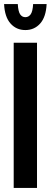

<svg xmlns="http://www.w3.org/2000/svg" viewBox="-22 -919 248 939"><path d="M45 0V-710H159V0ZM102 -772Q58 -772 29.5 -804Q1 -836 -2 -899H65Q67 -863 76.5 -849Q86 -835 102 -835Q118 -835 128 -849Q138 -863 140 -899H206Q203 -836 174.5 -804Q146 -772 102 -772Z"/></svg>

Font: Special Gothic Condensed One
Style: Regular
Weight: 400
Designer: Alistair McCready
Foundry: Monolith
Version: Version 1.010; ttfautohint (v1.8.4.7-5d5b)